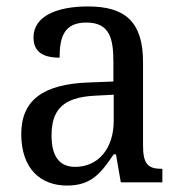

<svg xmlns="http://www.w3.org/2000/svg" viewBox="-20 -566 563 596"><path d="M188 10C265 10 294 -30 333 -87H340L355 0H484V-42H481C439 -42 424 -58 424 -114V-373C424 -500 367 -546 253 -546C157 -546 84 -516 84 -450C84 -406 112 -387 165 -387C165 -451 179 -496 248 -496C321 -496 332 -446 332 -373V-313L256 -310C115 -305 46 -256 46 -150C46 -41 107 10 188 10ZM213 -48C163 -48 140 -83 140 -145C140 -223 173 -264 275 -269L333 -272V-191C333 -106 286 -48 213 -48Z"/></svg>

Font: Noto Serif Lao SemiCondensed
Style: Regular
Weight: 400
Width: 4
Designer: Monotype Design Team
Foundry: Monotype Imaging Inc.
Version: Version 2.003